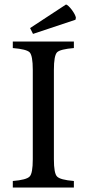

<svg xmlns="http://www.w3.org/2000/svg" viewBox="-20 -835 387 855"><path d="M318 -756 316 -747 127 -684 114 -710 274 -815Q283 -813 300 -791Q316 -769 318 -756ZM309 0H37V-29Q98 -34 112 -49Q126 -63 126 -126V-524Q126 -587 112 -602Q98 -616 37 -621V-650H309V-621Q248 -616 234 -602Q220 -587 220 -524V-126Q220 -63 234 -49Q248 -34 309 -29Z"/></svg>

Font: Triodion
Style: Regular
Weight: 400
Version: Version 1.201; ttfautohint (v1.8.4.7-5d5b)